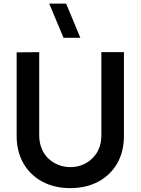

<svg xmlns="http://www.w3.org/2000/svg" viewBox="-20 -1002 760 1038"><path d="M414.5 -797.5H323.5L246 -982.5H337.5ZM360 15Q274 15 209 -20Q143 -55.5 106.5 -119.2Q70 -183 70 -267.5V-719L192 -720V-270.5Q192 -230 206 -197Q220 -164 243.8 -142.8Q267.5 -121.5 297.5 -110Q327.5 -98.5 360 -98.5Q430 -98.5 479 -145.8Q528 -193 528 -270.5V-720H650V-267.5Q650 -182 613.5 -118.5Q576.5 -54.5 511 -19.8Q445.5 15 360 15Z"/></svg>

Font: Vortex Mix
Style: Bold
Weight: 700
Designer: Mikhail Sharanda
Foundry: Mikhail Sharanda
Version: Version 4.504;Glyphs 3.1.2 (3151)